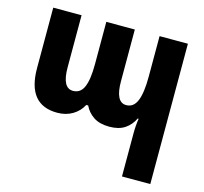

<svg xmlns="http://www.w3.org/2000/svg" viewBox="-106 -623 1044 982"><g transform="rotate(15 415.5 -132.5)"><path d="M621 239V10Q621 -30 627 -68H622Q605 -32 573.5 -11Q542 10 492 10Q440 10 408 -11.5Q376 -33 360 -67H350Q332 -32 297 -11Q262 10 216 10Q58 10 58 -184V-504H208V-228Q208 -119 265 -119Q305 -119 322 -159Q339 -199 339 -279V-504H490V-230Q490 -119 547 -119Q586 -119 603.5 -161.5Q621 -204 621 -289V-504H771V239Z"/></g></svg>

Font: Noto Sans Armenian Condensed ExtraBold
Style: Regular
Weight: 800
Width: 3
Designer: Monotype Design Team
Foundry: Monotype Imaging Inc.
Version: Version 2.008; ttfautohint (v1.8.4.7-5d5b)